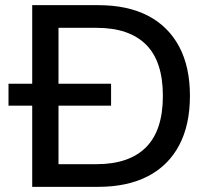

<svg xmlns="http://www.w3.org/2000/svg" viewBox="-20 -725 834 745"><path d="M105 0V-705H361Q475 -705 554 -664Q633 -623 675 -544.5Q717 -466 717 -353Q717 -240 675 -161Q633 -82 553.5 -41Q474 0 361 0ZM207 -88H355Q481 -88 546.5 -153.5Q612 -219 612 -353Q612 -487 546.5 -552Q481 -617 355 -617H207ZM13 -315V-400H411V-315Z"/></svg>

Font: Nunito Sans 12pt ExtraLight 7pt Medium
Style: Regular
Weight: 500
Version: Version 3.101;gftools[0.9.27]